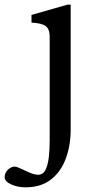

<svg xmlns="http://www.w3.org/2000/svg" viewBox="-109 -546 407 823"><path d="M0 257Q-33 257 -61 244.5Q-89 232 -89 213Q-89 200 -81 188.5Q-73 177 -59.5 171Q-46 165 -31 172L18 194Q33 200 40.5 201.5Q48 203 54 203Q75 203 85.5 183Q96 163 100 129.5Q104 96 104 56V-389Q104 -421 87 -434Q70 -447 26 -449V-482L180 -526H194V9Q194 76 173.5 132.5Q153 189 110 223Q67 257 0 257Z"/></svg>

Font: Hedvig Letters Serif
Style: Regular
Weight: 400
Designer: Alexander Örn & Tor Weibull
Foundry: Kanon Foundry
Version: Version 1.000